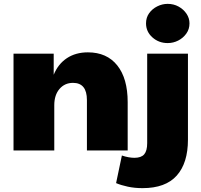

<svg xmlns="http://www.w3.org/2000/svg" viewBox="-20 -779 1043 994"><path d="M50 0V-501H258V-392Q281 -448 326.5 -478Q372 -508 435 -508Q533 -508 587 -440.5Q641 -373 641 -250V0H430V-261Q430 -350 358 -350Q315 -350 288 -318.5Q261 -287 261 -234V0ZM718 195Q677 195 642 187.5Q607 180 581 169L611 26Q628 32 645 35Q662 38 676 38Q711 38 726.5 20Q742 2 742 -38V-501H953V-56Q953 65 895 130Q837 195 718 195ZM848 -556Q802 -556 769 -585.5Q736 -615 736 -658Q736 -688 752 -710.5Q768 -733 794 -746Q820 -759 848 -759Q879 -759 904.5 -745Q930 -731 945.5 -708Q961 -685 961 -658Q961 -628 944.5 -605Q928 -582 902.5 -569Q877 -556 848 -556Z"/></svg>

Font: Paytone One
Style: Regular
Weight: 400
Designer: Vernon Adams
Foundry: Vernon Adams
Version: Version 1.002; ttfautohint (v1.8.4.7-5d5b);gftools[0.9.23]